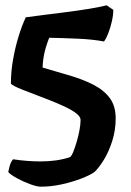

<svg xmlns="http://www.w3.org/2000/svg" viewBox="-20 -597 492 722"><path d="M133 105Q119 105 93 95.5Q67 86 43.5 73Q20 60 11 50Q16 25 21 14.5Q26 4 30 2Q55 6 82 8Q109 10 132 10Q164 10 191.5 6Q219 2 243 -6Q249 -10 255.5 -26Q262 -42 268.5 -64Q275 -86 279 -108Q283 -130 283 -146Q283 -158 267 -170.5Q251 -183 224.5 -195.5Q198 -208 167.5 -220Q137 -232 108 -243Q84 -252 65 -259.5Q46 -267 34.5 -273Q23 -279 21 -283Q21 -327 29 -372.5Q37 -418 49.5 -459Q62 -500 77 -532Q113 -537 154.5 -542Q196 -547 237.5 -552.5Q279 -558 316 -564Q353 -570 381 -577L406 -560Q406 -540 400.5 -516Q395 -492 387 -471.5Q379 -451 371 -441Q330 -449 272.5 -451.5Q215 -454 165 -455Q158 -437 152.5 -419Q147 -401 144 -382.5Q141 -364 140 -343L232 -316Q289 -300 330 -279Q371 -258 393 -228Q415 -198 415 -152Q415 -107 402 -66.5Q389 -26 370.5 4Q352 34 335 50Q318 62 285.5 74.5Q253 87 213 96Q173 105 133 105Z"/></svg>

Font: Texturina Medium 12pt
Style: Bold
Weight: 700
Version: Version 1.002